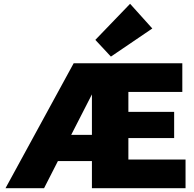

<svg xmlns="http://www.w3.org/2000/svg" viewBox="-20 -991 1023 1011"><path d="M957 -151V0H464V-143H285L212 0H9L368 -658H940V-507H656V-402H897V-264H656V-151ZM464 -281V-494L355 -281ZM482 -781 665 -971 782 -841 564 -693Z"/></svg>

Font: Ysabeau Black
Style: Regular
Weight: 900
Designer: Christian Thalmann (Catharsis Fonts)
Version: Version 0.003